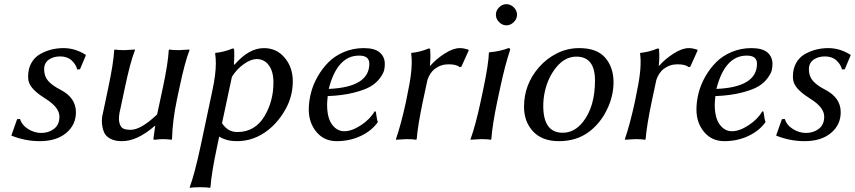

<svg xmlns="http://www.w3.org/2000/svg" viewBox="-20 -671 4123 926"><path d="M62.5 -96.2 76.7 -97.2Q85.9 -66.9 116.2 -48.3Q146.5 -29.8 178.7 -29.8Q214.8 -29.8 240.7 -49.8Q266.6 -69.8 266.6 -108.4Q266.6 -152.8 201.2 -193.8Q139.2 -232.4 123.5 -265.1Q115.2 -280.8 115.7 -303.2Q115.7 -339.8 131.3 -367.4Q147 -395 173.1 -409.9Q199.2 -424.8 227.8 -431.9Q256.3 -439 286.1 -439Q341.8 -439 392.6 -407.2L394 -403.8L365.7 -336.9L352.5 -335.9Q346.2 -360.8 325.2 -379.9Q304.2 -398.9 270.5 -398.9Q237.3 -398.9 215.1 -383.1Q192.9 -367.2 192.9 -336.9Q192.9 -302.7 212.6 -280.5Q232.4 -258.3 270.5 -238.8Q346.2 -200.2 346.2 -129.9Q346.2 -68.4 298.8 -29.3Q251.5 9.8 171.9 9.8Q101.6 9.8 34.7 -17.1Z M726.6 -64Q641.6 10.3 567.4 9.8Q534.2 9.8 512.2 -2Q490.2 -13.7 481.9 -33Q473.6 -52.2 471.7 -76.7Q469.7 -101.1 476.6 -126L502.4 -249Q527.3 -365.7 530.8 -429.2L533.7 -432.1Q547.4 -429.2 581.1 -429.2L630.4 -432.1L630.9 -429.2Q607.9 -370.1 582.5 -249L561.5 -149.9Q550.3 -106.4 554.9 -83.3Q559.6 -60.1 571.8 -52.5Q584 -44.9 610.4 -44.9Q659.7 -44.9 737.8 -119.1L765.6 -249Q790.5 -365.7 793.9 -429.2L796.4 -432.1Q810.1 -429.2 843.8 -429.2L893.6 -432.1L894 -429.2Q871.1 -370.1 845.7 -249L833.5 -191.9Q812 -90.3 809.6 0L807.1 2.9Q788.1 0 763.2 0Q752.4 0 728 2.9Q719.2 2.9 719.7 0L728.5 -64Z M1098.6 -300.8 1050.8 -77.1Q1078.1 -34.2 1124.5 -34.2Q1210.4 -34.2 1256.3 -111.8Q1298.8 -184.1 1298.8 -272.9Q1298.8 -326.2 1276.6 -356.2Q1254.4 -386.2 1217.8 -386.2Q1190.9 -386.2 1156.7 -362.5Q1122.6 -338.9 1098.6 -300.8ZM1004.4 -234.9Q1021 -312 1021 -366.2Q1021 -391.1 1017.6 -413.1L1019.5 -416Q1060.5 -419.9 1101.6 -437Q1104.5 -437 1105.5 -437Q1106.4 -437 1107.4 -436Q1108.4 -435.1 1108.9 -433.1Q1109.4 -431.2 1109.4 -426.8Q1109.9 -418 1109.9 -404.8Q1109.9 -380.4 1107.9 -359.4L1111.8 -359.9Q1180.7 -439 1252.9 -439Q1314 -439 1353 -392.6Q1392.1 -346.2 1392.1 -279.3Q1392.1 -208.5 1358.9 -147.5Q1325.7 -86.4 1276.4 -46.4Q1206.5 10.3 1121.1 9.8Q1072.8 9.8 1037.1 -12.2L1027.8 32.2Q999.5 165 995.1 231.9L992.2 234.9Q979 231.9 945.3 231.9Q939.5 231.9 934.1 232.2Q928.7 232.4 924.6 232.4Q920.4 232.4 916.7 232.7Q913.1 232.9 910.2 233.2Q907.2 233.4 904.8 233.6Q902.3 233.9 900.6 234.1Q898.9 234.4 897.7 234.6Q896.5 234.9 896 234.9H895.5L895 231.9Q918.5 168.9 947.8 32.2Z M1761.2 -363.8Q1761.2 -403.3 1711.4 -402.8Q1606.4 -402.8 1565.4 -242.2Q1761.2 -250.5 1761.2 -363.8ZM1560.5 -207.5Q1557.6 -177.7 1557.6 -166Q1557.6 -103 1581.3 -70.6Q1605 -38.1 1640.9 -38.1Q1676.8 -38.1 1720.9 -67.1Q1765.1 -96.2 1786.6 -133.8L1792.5 -132.8Q1793.5 -128.9 1794.9 -117.2Q1796.4 -105.5 1798.3 -96.2Q1800.3 -86.9 1802.2 -82Q1772.5 -40 1719.5 -15.1Q1666.5 9.8 1604 9.8Q1543 9.8 1506.1 -34.7Q1469.2 -79.1 1469.2 -142.6Q1469.2 -181.2 1479.5 -221.9Q1489.7 -262.7 1512 -301.8Q1534.2 -340.8 1564.7 -371.3Q1595.2 -401.9 1639.4 -420.4Q1683.6 -439 1734.4 -439Q1787.1 -439 1811.5 -418Q1835.9 -397 1835.9 -362.3Q1835.9 -346.7 1832.5 -332Q1829.1 -317.4 1812.7 -294.7Q1796.4 -272 1769 -255.1Q1741.7 -238.3 1687.7 -224.4Q1633.8 -210.4 1560.5 -207.5Z M2053.2 -354H2055.2Q2084 -386.7 2124.8 -412.8Q2165.5 -439 2198.2 -439Q2215.3 -439 2237.8 -432.1L2240.7 -428.2L2205.1 -349.1L2196.8 -347.2Q2181.6 -361.3 2141.6 -360.8Q2106 -360.8 2075.7 -337.9Q2052.7 -318.8 2041.5 -285.6L2019 -180.2Q1995.1 -66.4 1989.7 0L1986.8 2.9Q1970.7 0 1939.9 0L1890.6 2.9L1889.6 0Q1913.6 -68.8 1938 -180.2L1948.7 -234.9Q1972.7 -348.6 1962.9 -413.1L1964.8 -416Q2005.9 -419.9 2046.9 -437Q2049.8 -437 2050.8 -437Q2051.8 -437 2053.2 -436Q2054.7 -435.1 2054.7 -433.1Q2054.7 -431.2 2054.7 -426.8Q2057.6 -395.5 2053.2 -354Z M2309.6 -234.9Q2336.4 -362.3 2337.9 -416L2340.3 -418.9Q2388.2 -422.4 2432.6 -439Q2441.9 -439 2439.9 -429.2Q2416 -357.9 2393.1 -251L2377.9 -180.2Q2355 -71.3 2349.6 0L2347.2 2.9Q2333.5 0 2299.3 0Q2299.3 0 2250 2.9L2249.5 0Q2273.9 -67.9 2297.9 -180.2ZM2387 -564.5Q2371.6 -580.1 2371.6 -600.1Q2371.6 -620.1 2387 -635.5Q2402.3 -650.9 2422.4 -650.9Q2442.4 -650.9 2458 -635.5Q2473.6 -620.1 2473.6 -600.1Q2473.6 -580.1 2458 -564.5Q2442.4 -548.8 2422.4 -548.8Q2402.3 -548.8 2387 -564.5Z M2579.1 -346.2Q2615.2 -388.2 2665.8 -413.6Q2716.3 -439 2773.4 -439Q2859.4 -439 2899.2 -392.3Q2939 -345.7 2939 -274.4Q2939 -206.1 2906 -139.6Q2873 -73.2 2817.9 -33.2Q2758.8 9.8 2675.8 9.8Q2594.7 9.8 2551 -37.1Q2507.3 -84 2507.3 -155.8Q2507.3 -263.7 2579.1 -346.2ZM2759.8 -397.9Q2705.6 -397.9 2664.1 -347.9Q2622.6 -297.9 2607.4 -228Q2600.1 -193.8 2600.1 -160.2Q2600.1 -30.8 2693.8 -30.8Q2750.5 -30.8 2791.5 -83Q2849.6 -156.2 2849.6 -282.7Q2849.6 -397.9 2759.8 -397.9Z M3157.2 -354H3159.2Q3188 -386.7 3228.8 -412.8Q3269.5 -439 3302.2 -439Q3319.3 -439 3341.8 -432.1L3344.7 -428.2L3309.1 -349.1L3300.8 -347.2Q3285.6 -361.3 3245.6 -360.8Q3210 -360.8 3179.7 -337.9Q3156.7 -318.8 3145.5 -285.6L3123 -180.2Q3099.1 -66.4 3093.8 0L3090.8 2.9Q3074.7 0 3043.9 0L2994.6 2.9L2993.7 0Q3017.6 -68.8 3042 -180.2L3052.7 -234.9Q3076.7 -348.6 3066.9 -413.1L3068.8 -416Q3109.9 -419.9 3150.9 -437Q3153.8 -437 3154.8 -437Q3155.8 -437 3157.2 -436Q3158.7 -435.1 3158.7 -433.1Q3158.7 -431.2 3158.7 -426.8Q3161.6 -395.5 3157.2 -354Z M3630.9 -363.8Q3630.9 -403.3 3581.1 -402.8Q3476.1 -402.8 3435.1 -242.2Q3630.9 -250.5 3630.9 -363.8ZM3430.2 -207.5Q3427.2 -177.7 3427.2 -166Q3427.2 -103 3450.9 -70.6Q3474.6 -38.1 3510.5 -38.1Q3546.4 -38.1 3590.6 -67.1Q3634.8 -96.2 3656.2 -133.8L3662.1 -132.8Q3663.1 -128.9 3664.6 -117.2Q3666 -105.5 3668 -96.2Q3669.9 -86.9 3671.9 -82Q3642.1 -40 3589.1 -15.1Q3536.1 9.8 3473.6 9.8Q3412.6 9.8 3375.7 -34.7Q3338.9 -79.1 3338.9 -142.6Q3338.9 -181.2 3349.1 -221.9Q3359.4 -262.7 3381.6 -301.8Q3403.8 -340.8 3434.3 -371.3Q3464.8 -401.9 3509 -420.4Q3553.2 -439 3604 -439Q3656.7 -439 3681.2 -418Q3705.6 -397 3705.6 -362.3Q3705.6 -346.7 3702.1 -332Q3698.7 -317.4 3682.4 -294.7Q3666 -272 3638.7 -255.1Q3611.3 -238.3 3557.4 -224.4Q3503.4 -210.4 3430.2 -207.5Z M3751 -96.2 3765.1 -97.2Q3774.4 -66.9 3804.7 -48.3Q3835 -29.8 3867.2 -29.8Q3903.3 -29.8 3929.2 -49.8Q3955.1 -69.8 3955.1 -108.4Q3955.1 -152.8 3889.6 -193.8Q3827.6 -232.4 3812 -265.1Q3803.7 -280.8 3804.2 -303.2Q3804.2 -339.8 3819.8 -367.4Q3835.4 -395 3861.6 -409.9Q3887.7 -424.8 3916.3 -431.9Q3944.8 -439 3974.6 -439Q4030.3 -439 4081.1 -407.2L4082.5 -403.8L4054.2 -336.9L4041 -335.9Q4034.7 -360.8 4013.7 -379.9Q3992.7 -398.9 3959 -398.9Q3925.8 -398.9 3903.6 -383.1Q3881.3 -367.2 3881.3 -336.9Q3881.3 -302.7 3901.1 -280.5Q3920.9 -258.3 3959 -238.8Q4034.7 -200.2 4034.7 -129.9Q4034.7 -68.4 3987.3 -29.3Q3939.9 9.8 3860.4 9.8Q3790 9.8 3723.1 -17.1Z"/></svg>

Font: Linux Biolinum
Style: Italic
Weight: 400
Italic angle: -12°
Designer: Philipp H. Poll
Foundry: Philipp H. Poll
Version: Version 1.1.3 ; ttfautohint (v0.9)